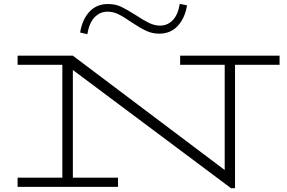

<svg xmlns="http://www.w3.org/2000/svg" viewBox="-20 -977 1499 1004"><path d="M1442 -638H1209V7H1188L361 -611V-48H597V0H72V-48H306V-638H72V-686H362V-685L1155 -88V-638H922V-686H1442ZM667 -861Q627 -889 599.5 -902.5Q572 -916 542 -916Q503 -916 474.5 -886.5Q446 -857 437 -798L399 -807Q410 -875 447.5 -915.5Q485 -956 545 -956Q584 -956 614 -941.5Q644 -927 693 -896Q732 -870 760.5 -856.5Q789 -843 817 -843Q856 -843 883.5 -871.5Q911 -900 920 -957L958 -949Q947 -882 909.5 -841.5Q872 -801 813 -801Q776 -801 744 -816Q712 -831 667 -861Z"/></svg>

Font: BioRhyme Expanded Light
Style: Regular
Weight: 300
Width: 7
Designer: Aoife Mooney
Foundry: Aoife Mooney Type
Version: Version 1.001